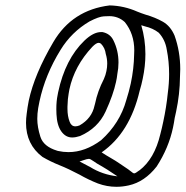

<svg xmlns="http://www.w3.org/2000/svg" viewBox="-20 -723 700 724"><path d="M264.2 -246.6Q271 -246.6 279.8 -250Q326.2 -276.4 336.4 -324.7L338.4 -332Q348.1 -379.4 371.6 -424.8Q378.4 -439.9 381.3 -455.1Q384.3 -469.2 384.3 -483.4Q384.3 -501.5 378.9 -519.5Q376 -542.5 360.8 -558.1Q356.4 -561.5 352.1 -561.5Q342.8 -561.5 328.1 -546.4Q260.7 -474.6 241.7 -386.2L238.8 -369.6Q235.4 -353 234.4 -320.8V-312.5Q234.4 -284.7 242.7 -263.7Q249 -246.6 264.2 -246.6ZM252 -204.6Q227.5 -204.6 211.2 -227.5Q194.8 -250.5 192.9 -292.5Q192.4 -302.2 192.4 -311.5Q192.4 -341.8 197.3 -364.7L199.2 -375Q226.1 -500.5 298.3 -569.8Q332 -602.1 361.3 -602.1H366.2Q395.5 -596.2 407.7 -570.8Q426.8 -532.2 426.8 -487.3Q426.8 -465.8 422.4 -443.4Q420.9 -429.2 417.5 -414.1Q407.2 -365.7 378.2 -302.5Q349.1 -239.3 281.7 -210Q265.1 -204.6 252 -204.6ZM319.8 -93.3Q365.7 -64.5 422.9 -58.1Q385.7 -84 345.7 -106.4L334 -114.3Q320.3 -124 315.4 -124Q312.5 -124 306.4 -122.6Q300.3 -121.1 292.5 -118.2Q284.7 -115.2 279.8 -114.3Q298.8 -104.5 317.9 -94.2L317.4 -94.7ZM486.3 -69.3Q490.7 -69.3 505.4 -80.6H505.9Q562.5 -124 584.5 -216.8Q590.8 -240.7 595.7 -264.6Q607.4 -318.8 612.8 -372.6Q617.7 -408.7 617.7 -443.8Q617.7 -490.7 608.9 -535.6Q603 -573.2 578.6 -599.6Q556.6 -616.7 526.9 -623.5Q519.5 -625.5 512.7 -627.9Q528.3 -575.2 528.3 -519Q528.3 -473.6 518.1 -425.8Q513.7 -403.8 506.8 -381.3Q469.7 -222.2 363.3 -148.4Q379.4 -137.7 397.5 -127.4Q415.5 -117.2 433.1 -105Q472.2 -79.1 475.6 -75.2Q481.9 -69.3 486.3 -69.3ZM198.7 -153.8Q218.3 -149.4 238.3 -149.4Q300.8 -149.4 361.3 -194.3Q432.1 -258.3 456.1 -345.2Q466.3 -377 473.1 -408.2Q484.9 -463.4 485.8 -518.1Q486.3 -525.9 486.3 -533.2Q486.3 -595.2 450.7 -639.6Q426.3 -662.1 392.1 -662.1Q390.6 -662.1 371.8 -661.4Q353 -660.6 317.4 -642.1Q249.5 -602.1 208.5 -535.2Q150.4 -441.4 128.9 -340.8L124 -315.4Q120.6 -294.4 120.6 -274.9Q120.6 -244.1 132.3 -207.3Q144 -170.4 195.3 -154.8Q197.3 -154.3 198.7 -153.8ZM418.9 -18.6Q383.3 -18.6 349.1 -31.2Q313 -45.4 279.8 -64.5Q238.3 -86.4 204.6 -99.9Q170.9 -113.3 140.1 -131.3Q78.1 -178.2 78.1 -259.8Q78.1 -275.9 80.6 -293.9Q83.5 -318.4 88.4 -343.3Q109.9 -443.4 181.2 -564.5Q252.4 -685.5 393.6 -702.6Q448.2 -701.2 497.6 -679.2Q513.2 -672.9 528.3 -668Q565.9 -657.2 594.5 -640.9Q623 -624.5 638.2 -588.9Q659.7 -528.8 659.7 -461.9Q659.7 -447.8 658.7 -433.6Q658.2 -368.2 644 -301.8L638.7 -277.8Q636.2 -259.8 632.3 -241.7Q616.2 -165.5 570.8 -95.2Q525.4 -37.1 465.3 -23.9Q441.9 -18.6 418.9 -18.6Z"/></svg>

Font: Third Street
Style: Regular
Weight: 400
Designer: GGBotNet
Foundry: GGBotNet
Version: 0.90